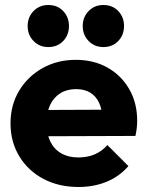

<svg xmlns="http://www.w3.org/2000/svg" viewBox="-20 -736 588 767"><path d="M293.5 11Q214.5 11 153.2 -21.5Q92 -54 57 -111.8Q22 -169.5 22 -243Q22 -316 56.2 -373.2Q90.5 -430.5 149.8 -463.8Q209 -497 282.5 -497Q354.5 -497 409.8 -465.8Q465 -434.5 496.5 -379.5Q528 -324.5 528 -254Q528 -240.5 526.5 -226Q525 -211.5 521 -193L102 -191.5V-296.5L456 -298L390 -253.5Q389 -295.5 376.8 -323.2Q364.5 -351 341.2 -365.5Q318 -380 283.5 -380Q247.5 -380 221 -363.5Q194.5 -347 180.2 -316.8Q166 -286.5 166 -244Q166 -201 181.2 -170.2Q196.5 -139.5 225 -123.2Q253.5 -107 293 -107Q329 -107 358 -119.2Q387 -131.5 409 -156.5L493 -72.5Q457 -31 406 -10Q355 11 293.5 11ZM173 -548Q137.5 -548 114 -572.2Q90.5 -596.5 90.5 -632Q90.5 -667.5 114 -691.8Q137.5 -716 173 -716Q209.5 -716 232.5 -691.8Q255.5 -667.5 255.5 -632Q255.5 -596.5 232.5 -572.2Q209.5 -548 173 -548ZM393 -548Q357.5 -548 334 -572.2Q310.5 -596.5 310.5 -632Q310.5 -667.5 334 -691.8Q357.5 -716 393 -716Q429.5 -716 452.5 -691.8Q475.5 -667.5 475.5 -632Q475.5 -596.5 452.5 -572.2Q429.5 -548 393 -548Z"/></svg>

Font: Marine Company Thin
Style: Regular
Weight: 100
Designer: Rodrigo Fuenzalida
Foundry: fragTYPE
Version: Version 1.000